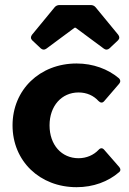

<svg xmlns="http://www.w3.org/2000/svg" viewBox="-20 -739 518 770"><path d="M199.2 -710 108.4 -599.6C102.5 -591.8 102.5 -584 109.4 -577.1L143.6 -544.9C150.4 -539.1 158.2 -538.1 166 -543.9L279.3 -627.9H283.2L396.5 -543.9C404.3 -538.1 412.1 -539.1 418.9 -544.9L453.1 -577.1C460 -584 460 -591.8 454.1 -599.6L363.3 -710C358.4 -715.8 351.6 -718.8 343.8 -718.8H218.8C210.9 -718.8 204.1 -715.8 199.2 -710ZM287.1 11.7C354.5 11.7 414.1 -10.7 458 -48.8C464.8 -54.7 463.9 -62.5 458 -69.3L397.5 -138.7C390.6 -146.5 382.8 -146.5 375 -137.7C355.5 -117.2 327.1 -104.5 294.9 -104.5C227.5 -104.5 178.7 -157.2 178.7 -236.3C178.7 -314.5 227.5 -368.2 294.9 -368.2C328.1 -368.2 355.5 -355.5 375 -334C382.8 -326.2 390.6 -325.2 397.5 -333L458 -403.3C463.9 -410.2 463.9 -418.9 456.1 -425.8C413.1 -461.9 353.5 -484.4 287.1 -484.4C139.6 -484.4 30.3 -378.9 30.3 -236.3C30.3 -92.8 139.6 11.7 287.1 11.7Z"/></svg>

Font: Ed Sans Neue
Style: Bold
Weight: 700
Designer: Stephen Hutchings
Version: Version 1.004;PS 001.004;hotconv 1.0.88;makeotf.lib2.5.64775